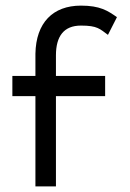

<svg xmlns="http://www.w3.org/2000/svg" viewBox="-20 -663 463 683"><path d="M24 -321H106V0H179V-321H354V-393H179V-466C179 -534 207 -572 268 -572C327 -572 335 -560 364 -539L396 -602C363 -625 336 -643 268 -643C168 -643 108 -582 106 -472V-393H24Z"/></svg>

Font: Charger Pro
Style: Nar
Weight: 400
Designer: Jasper
Foundry: Cannot Into Space Fonts
Version: Version 1.09